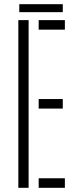

<svg xmlns="http://www.w3.org/2000/svg" viewBox="-20 -896 362 916"><path d="M67.5 0V-800H116.5V0ZM164.5 0V-45.5H289.5V0ZM164.5 -378V-423.5H279.5V-378ZM164.5 -754.5V-800H289.5V-754.5ZM72 -876H279.5V-838H72Z"/></svg>

Font: Big Shoulders Stencil Text ExtraLight
Style: Regular
Weight: 250
Version: Version 2.001